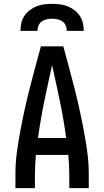

<svg xmlns="http://www.w3.org/2000/svg" viewBox="-20 -975 540 995"><path d="M60 0V-74Q60 -130 67.5 -186Q75 -242 85.5 -297.5Q96 -353 108 -408Q120 -463 134 -517.5Q148 -572 162.5 -626.5Q177 -681 192 -735H308Q323 -681 337.5 -626.5Q352 -572 366 -517.5Q380 -463 392 -408Q404 -353 414.5 -297.5Q425 -242 432.5 -186Q440 -130 440 -74V0H339V-74Q339 -98 337.5 -123Q336 -148 334 -172H166Q164 -148 162.5 -123Q161 -98 161 -74V0ZM323 -260Q310 -355 290.5 -449.5Q271 -544 250 -637Q229 -544 209.5 -449.5Q190 -355 177 -260ZM86 -815Q86 -835 90.5 -855.5Q95 -876 106.5 -893Q118 -910 134.5 -922.5Q151 -935 170 -942.5Q189 -950 209.5 -952.5Q230 -955 250 -955Q270 -955 290.5 -952.5Q311 -950 330 -942.5Q349 -935 365.5 -922.5Q382 -910 393.5 -893Q405 -876 409.5 -855.5Q414 -835 414 -815H326Q326 -829 320.5 -842.5Q315 -856 303.5 -864Q292 -872 278 -875Q264 -878 250 -878Q236 -878 222 -875Q208 -872 196.5 -864Q185 -856 179.5 -842.5Q174 -829 174 -815Z"/></svg>

Font: Zed Sans Semibold
Style: Regular
Weight: 600
Designer: Belleve Invis
Foundry: Belleve Invis
Version: Version 1.0.0; ttfautohint (v1.8.4)